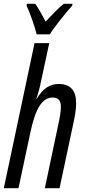

<svg xmlns="http://www.w3.org/2000/svg" viewBox="-20 -986 444 1006"><path d="M241 -806Q258 -834 296.5 -882.5Q335 -931 358 -956L360 -966H314Q293 -949 269.5 -925.5Q246 -902 219 -873Q188 -933 165 -966H121L119 -956Q132 -931 149 -881.5Q166 -832 172 -806ZM77 0 140 -296Q160 -390 188 -432.5Q216 -475 256 -475Q299 -475 299 -428Q299 -406 294.5 -379.5Q290 -353 284 -327L215 0H292L364 -338Q370 -364 374.5 -393.5Q379 -423 379 -445Q379 -546 288 -546Q216 -546 173 -468H171Q178 -491 184.5 -514.5Q191 -538 195 -560L238 -760H161L0 0Z"/></svg>

Font: Noto Sans Display Condensed
Style: Italic
Weight: 400
Width: 3
Designer: Monotype Design team
Foundry: Monotype Imaging Inc.
Version: 1.000